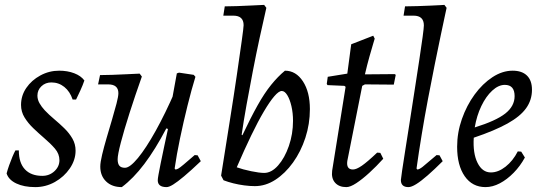

<svg xmlns="http://www.w3.org/2000/svg" viewBox="-20 -753 2214 785"><path d="M57 -138Q57 -87 82 -60.5Q107 -34 153 -34Q182 -34 202.5 -53Q223 -72 223 -98Q223 -124 204.5 -145.5Q186 -167 160 -189Q138 -208 116.5 -228.5Q95 -249 80.5 -272.5Q66 -296 66 -324Q66 -362 87.5 -393.5Q109 -425 145 -444.5Q181 -464 222 -464Q256 -464 283.5 -453.5Q311 -443 325 -424Q319 -406 308.5 -383Q298 -360 291 -346H277Q266 -379 243 -397.5Q220 -416 190 -416Q166 -416 149.5 -400.5Q133 -385 133 -362Q133 -346 141.5 -331Q150 -316 163 -302Q180 -284 201.5 -266Q223 -248 243 -228.5Q263 -209 276 -186.5Q289 -164 289 -137Q289 -99 265.5 -64.5Q242 -30 204.5 -9Q167 12 124 12Q78 12 46.5 -3Q15 -18 7 -44Q11 -59 17.5 -77.5Q24 -96 31 -112.5Q38 -129 43 -138Z M478 12Q438 12 414 -11Q390 -34 390 -72Q390 -89 397.5 -120.5Q405 -152 416 -189.5Q427 -227 438 -264Q449 -301 456.5 -330Q464 -359 464 -372Q464 -408 422 -408H381L389 -446Q410 -446 439 -447Q468 -448 498 -449.5Q528 -451 551 -452L560 -440Q532 -361 509.5 -290.5Q487 -220 474 -170Q461 -120 461 -102Q461 -84 468 -75.5Q475 -67 491 -67Q511 -67 544 -107Q577 -147 616.5 -218Q656 -289 696 -381L684 -220L660 -228Q615 -142 570 -82.5Q525 -23 478 12ZM661 12Q625 12 625 -16Q625 -22 628 -39Q631 -56 637 -85.5Q643 -115 652 -157.5Q661 -200 673 -255L674 -294L703 -453L712 -456L772 -447L779 -439Q763 -387 746.5 -320.5Q730 -254 716 -187Q702 -120 694 -64L697 -60Q702 -60 708.5 -63.5Q715 -67 730.5 -80Q746 -93 776 -119L788 -118L801 -94Q760 -55 732.5 -32Q705 -9 688 1.5Q671 12 661 12Z M884 -35Q902 -149 919 -255.5Q936 -362 948.5 -447.5Q961 -533 968.5 -587Q976 -641 976 -650Q976 -689 934 -689H893L899 -727Q920 -727 948.5 -728Q977 -729 1007 -730.5Q1037 -732 1060 -733L1069 -721Q1056 -665 1041.5 -598Q1027 -531 1013.5 -461Q1000 -391 988 -324.5Q976 -258 968 -202L971 -200Q1005 -272 1033 -322Q1061 -372 1088.5 -406Q1116 -440 1145 -464Q1190 -464 1218.5 -420.5Q1247 -377 1247 -307Q1247 -246 1228.5 -189.5Q1210 -133 1178 -88.5Q1146 -44 1106 -18Q1066 8 1022 8Q1002 8 979 5Q956 2 934 -3.5Q912 -9 894 -16ZM1132 -381Q1120 -381 1101.5 -359.5Q1083 -338 1059 -297.5Q1035 -257 1007 -199Q979 -141 948 -69Q973 -60 1007 -53Q1041 -46 1060 -46Q1090 -46 1117 -76.5Q1144 -107 1161 -156Q1178 -205 1178 -259Q1178 -291 1171.5 -319Q1165 -347 1154.5 -364Q1144 -381 1132 -381Z M1535 -128 1547 -104Q1519 -73 1490 -46.5Q1461 -20 1436.5 -4Q1412 12 1396 12Q1366 12 1350 -6Q1334 -24 1338 -55L1393 -398L1388 -402L1319 -405L1316 -410L1320 -439L1400 -452Q1404 -481 1407.5 -508.5Q1411 -536 1413.5 -554Q1416 -572 1416 -572L1506 -607L1512 -595Q1512 -595 1506 -575Q1500 -555 1490.5 -521.5Q1481 -488 1472 -449L1594 -450L1598 -447L1590 -407L1472 -408L1461 -402L1400 -95Q1395 -60 1423 -60Q1437 -60 1459.5 -75.5Q1482 -91 1522 -129Z M1686 -60Q1694 -60 1708 -71Q1722 -82 1765 -119L1777 -118L1790 -94Q1756 -60 1728.5 -36Q1701 -12 1681.5 0Q1662 12 1650 12Q1619 12 1619 -17Q1619 -21 1624 -55Q1629 -89 1637.5 -142.5Q1646 -196 1656 -260Q1666 -324 1676 -389Q1686 -454 1694.5 -509.5Q1703 -565 1708 -602.5Q1713 -640 1713 -649Q1713 -689 1671 -689H1630L1636 -727Q1659 -727 1686.5 -728Q1714 -729 1739.5 -730Q1765 -731 1781 -732Q1797 -733 1797 -733L1806 -721Q1806 -721 1799.5 -691Q1793 -661 1782 -608.5Q1771 -556 1757.5 -489.5Q1744 -423 1730 -349Q1716 -275 1704 -202Q1692 -129 1683 -64Z M2155 -386Q2155 -344 2131 -310.5Q2107 -277 2055 -248Q2003 -219 1917 -190Q1913 -126 1932.5 -87Q1952 -48 1987 -48Q2017 -48 2047 -71.5Q2077 -95 2097 -134L2111 -133L2126 -109Q2107 -74 2080 -46.5Q2053 -19 2023.5 -3.5Q1994 12 1965 12Q1911 12 1880 -32.5Q1849 -77 1849 -153Q1849 -211 1868.5 -266.5Q1888 -322 1920.5 -366.5Q1953 -411 1993.5 -437.5Q2034 -464 2076 -464Q2114 -464 2134.5 -444Q2155 -424 2155 -386ZM2044 -406Q2018 -406 1992.5 -382.5Q1967 -359 1948 -319.5Q1929 -280 1921 -232Q2008 -259 2046 -289Q2084 -319 2084 -360Q2084 -406 2044 -406Z"/></svg>

Font: Alegreya
Style: Italic
Weight: 400
Italic angle: -7°
Designer: Juan Pablo del Peral
Foundry: Huerta Tipografica
Version: Version 2.009